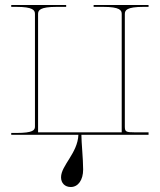

<svg xmlns="http://www.w3.org/2000/svg" viewBox="-20 -540 640 769"><path d="M25 -520V-512.5H45C113.5 -512.5 120 -498.5 120 -484V-33.5C120 -19 113.5 -7.5 45 -7.5H25V0H132.5H294C291 73.5 224.5 123 224.5 170C224.5 193.5 240 209 263.5 209C293 209 313 181 313 139C313 96 306 31 306 0H467.5H575V-10H520C484 -10 480 -12.5 480 -33.5V-484C480 -498.5 486.5 -512.5 555 -512.5H575V-520H355V-512.5H392.5C461 -512.5 467.5 -498.5 467.5 -484V-10H132.5V-484C132.5 -498.5 139 -512.5 207.5 -512.5H245V-520Z"/></svg>

Font: ZnikomitNo24
Style: Regular
Weight: 500
Designer: gluk
Foundry: gluk
Version: Version 0.55